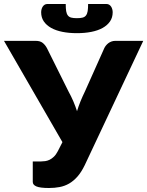

<svg xmlns="http://www.w3.org/2000/svg" viewBox="-37 -933 737 961"><path d="M680 -728.5 387 -106Q370 -71 350.5 -49Q331 -27 308.8 -14.2Q286.5 -1.5 261.5 3.2Q236.5 8 208 8Q164 8 145.5 0.2Q127 -7.5 127 -22.5V-125H169Q178.5 -125 189.2 -126.5Q200 -128 211 -133.2Q222 -138.5 232.8 -148.8Q243.5 -159 252.5 -176.5L275.5 -221.5L-17 -728.5H142Q164 -728.5 176.8 -718.2Q189.5 -708 198 -692L306 -475Q319.5 -450.5 330 -426Q340.5 -401.5 348.5 -376.5Q356 -401.5 366 -426Q376 -450.5 388 -475L485 -692Q488 -698.5 493.2 -705Q498.5 -711.5 505.2 -716.8Q512 -722 520.8 -725.2Q529.5 -728.5 540 -728.5ZM348 -842Q365 -842 376 -844.8Q387 -847.5 393.2 -855.5Q399.5 -863.5 401.8 -877.2Q404 -891 404 -913H496Q504 -913 509.8 -909.2Q515.5 -905.5 519.2 -899.8Q523 -894 525 -886.5Q527 -879 527 -871.5Q527 -845.5 513.8 -826Q500.5 -806.5 476.8 -793.2Q453 -780 420.2 -773.5Q387.5 -767 348 -767Q308.5 -767 275.8 -773.5Q243 -780 219.2 -793.2Q195.5 -806.5 182.2 -826Q169 -845.5 169 -871.5Q169 -879 171 -886.5Q173 -894 176.8 -899.8Q180.5 -905.5 186.2 -909.2Q192 -913 200 -913H292Q292 -891 294.2 -877.2Q296.5 -863.5 302.8 -855.5Q309 -847.5 319.8 -844.8Q330.5 -842 348 -842Z"/></svg>

Font: Lato
Style: Regular
Weight: 900
Designer: Lukasz Dziedzic with Adam Twardoch and Botio Nikoltchev
Foundry: tyPoland Lukasz Dziedzic
Version: Version 2.010; 2014-09-01; http://www.latofonts.com/; ttfaut